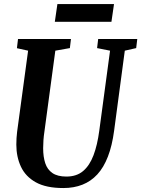

<svg xmlns="http://www.w3.org/2000/svg" viewBox="-20 -940 714 970"><path d="M610.5 -684 556.5 -279.5Q546.5 -204 525.2 -149Q504 -94 471.8 -59Q439.5 -24 396.5 -7Q353.5 10 300 10Q213 10 161 -19Q109 -48 85.8 -97.8Q62.5 -147.5 62.5 -209.5Q62.5 -226.5 63.5 -242.5Q64.5 -258.5 66.5 -274.5L122 -684L65.5 -696.5L71 -743H338.5L333 -697L259.5 -684L204.5 -276Q201 -253 199.5 -231.8Q198 -210.5 198 -191Q198 -148 208.5 -115.8Q219 -83.5 244.8 -65.8Q270.5 -48 315.5 -48Q367 -48 400 -76Q433 -104 452.5 -155.8Q472 -207.5 481.5 -279.5L536 -684L470.5 -697L476 -743H673.5L668 -697ZM270 -919.5H556L543 -830H257Z"/></svg>

Font: Merriweather 24pt SemiCondensed
Style: Bold Italic
Weight: 700
Width: 4
Italic angle: -7.8°
Designer: Eben Sorkin
Foundry: Eben Sorkin
Version: Version 2.101